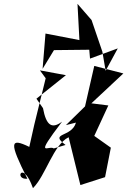

<svg xmlns="http://www.w3.org/2000/svg" viewBox="-20 -870 660 996"><path d="M259 -100C233 -119 152 -42 302 -239C250 -200 220 -217 203 -309L169 -358L322 -480L187 -505L217 -464L158 -224L132 -108C31 -157 27 -132 122 57C51 65 97 -46 151 106C217 41 257 -120 336 -158L397 90L525 49L555 -104L469 -165L542 -323L454 -334L620 -489L469 -528L421 -318L322 -221L374 -234C352 -155 232 -184 320 -118ZM511 -602 455 -766 382 -850 392 -662 216 -696 201 -513 260 -610 443 -612 447 -566 591 -619 528 -503Z"/></svg>

Font: Asimov Silicon
Style: Regular
Weight: 400
Designer: Google
Version: Version 2.000980; 2014